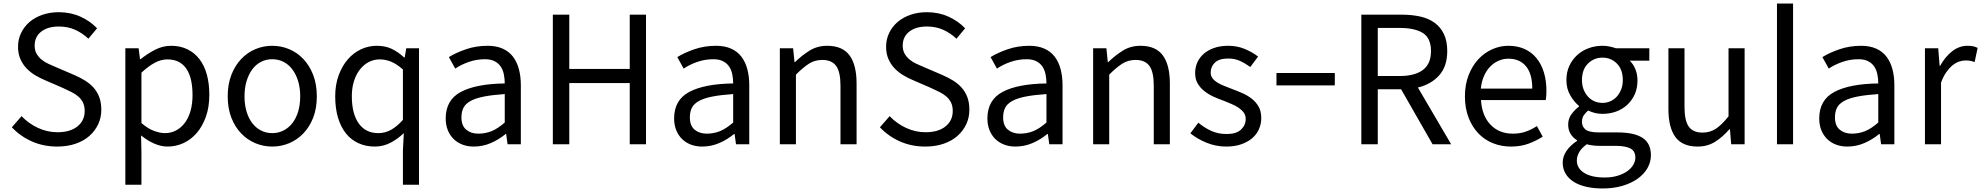

<svg xmlns="http://www.w3.org/2000/svg" viewBox="-20 -816 11206 1086"><path d="M304 13Q226 13 160.5 -16Q95 -45 47 -96L102 -159Q142 -117 195 -92.5Q248 -68 305 -68Q377 -68 418 -101Q459 -134 459 -188Q459 -216 449.5 -235.5Q440 -255 423.5 -269.5Q407 -284 385 -295Q363 -306 337 -318L231 -364Q205 -375 179 -390.5Q153 -406 131 -428.5Q109 -451 95.5 -481.5Q82 -512 82 -552Q82 -594 99.5 -630Q117 -666 147.5 -692Q178 -718 220.5 -732.5Q263 -747 313 -747Q379 -747 434.5 -722Q490 -697 529 -656L480 -597Q446 -629 405 -647.5Q364 -666 313 -666Q250 -666 213 -637Q176 -608 176 -558Q176 -531 187 -512Q198 -493 215 -479Q232 -465 254 -455Q276 -445 297 -436L402 -391Q434 -377 461.5 -360Q489 -343 509.5 -320Q530 -297 541.5 -266.5Q553 -236 553 -195Q553 -151 535.5 -113.5Q518 -76 486 -47.5Q454 -19 407.5 -3Q361 13 304 13Z M689 -543H764L772 -481H775Q812 -511 856 -534Q900 -557 948 -557Q1000 -557 1040.5 -537Q1081 -517 1108.5 -481Q1136 -445 1150 -394Q1164 -343 1164 -280Q1164 -210 1144.5 -155.5Q1125 -101 1092.5 -63.5Q1060 -26 1017.5 -6.5Q975 13 928 13Q891 13 853 -3.5Q815 -20 778 -50L780 45V229H689ZM913 -63Q947 -63 975.5 -78Q1004 -93 1025 -120.5Q1046 -148 1057.5 -188Q1069 -228 1069 -279Q1069 -324 1061 -361Q1053 -398 1036 -424.5Q1019 -451 992 -465.5Q965 -480 926 -480Q891 -480 855.5 -461Q820 -442 780 -405V-120Q817 -88 851.5 -75.5Q886 -63 913 -63Z M1520 13Q1470 13 1424.5 -6Q1379 -25 1344 -61.5Q1309 -98 1288.5 -150.5Q1268 -203 1268 -271Q1268 -339 1288.5 -392Q1309 -445 1344 -482Q1379 -519 1424.5 -538Q1470 -557 1520 -557Q1570 -557 1615.5 -538Q1661 -519 1696 -482Q1731 -445 1751.5 -392Q1772 -339 1772 -271Q1772 -203 1751.5 -150.5Q1731 -98 1696 -61.5Q1661 -25 1615.5 -6Q1570 13 1520 13ZM1520 -63Q1555 -63 1584 -78Q1613 -93 1634 -120Q1655 -147 1666.5 -185.5Q1678 -224 1678 -271Q1678 -318 1666.5 -356.5Q1655 -395 1634 -423Q1613 -451 1584 -466Q1555 -481 1520 -481Q1485 -481 1456 -466Q1427 -451 1406.5 -423Q1386 -395 1374.5 -356.5Q1363 -318 1363 -271Q1363 -224 1374.5 -185.5Q1386 -147 1406.5 -120Q1427 -93 1456 -78Q1485 -63 1520 -63Z M2259 36 2264 -63Q2231 -31 2189.5 -9Q2148 13 2100 13Q2049 13 2007.5 -6Q1966 -25 1937 -61Q1908 -97 1892 -150Q1876 -203 1876 -271Q1876 -337 1895.5 -390Q1915 -443 1947 -480Q1979 -517 2021.5 -537Q2064 -557 2111 -557Q2159 -557 2195 -540Q2231 -523 2266 -491H2269L2278 -543H2350V229H2259ZM2120 -63Q2158 -63 2191.5 -81.5Q2225 -100 2259 -138V-423Q2224 -454 2192.5 -467Q2161 -480 2127 -480Q2094 -480 2065.5 -465Q2037 -450 2015.5 -422.5Q1994 -395 1982 -356.5Q1970 -318 1970 -272Q1970 -173 2009 -118Q2048 -63 2120 -63Z M2659 13Q2625 13 2596 2Q2567 -9 2546 -29.5Q2525 -50 2513 -79.5Q2501 -109 2501 -146Q2501 -251 2587.5 -296.5Q2674 -342 2835 -344Q2835 -370 2830 -395Q2825 -420 2812.5 -439Q2800 -458 2778 -469.5Q2756 -481 2723 -481Q2675 -481 2631 -465.5Q2587 -450 2555 -428L2519 -493Q2557 -517 2614.5 -537Q2672 -557 2738 -557Q2787 -557 2823 -541Q2859 -525 2881.5 -495.5Q2904 -466 2915 -425Q2926 -384 2926 -334V0H2851L2843 -58H2840Q2801 -26 2755.5 -6.5Q2710 13 2659 13ZM2685 -60Q2725 -60 2760 -74Q2795 -88 2835 -123V-284Q2763 -279 2715.5 -269.5Q2668 -260 2640 -244Q2612 -228 2601 -205.5Q2590 -183 2590 -152Q2590 -105 2617 -82.5Q2644 -60 2685 -60Z M3107 -733H3200V-426H3542V-733H3634V0H3542V-346H3200V0H3107Z M3951 13Q3917 13 3888 2Q3859 -9 3838 -29.5Q3817 -50 3805 -79.5Q3793 -109 3793 -146Q3793 -251 3879.5 -296.5Q3966 -342 4127 -344Q4127 -370 4122 -395Q4117 -420 4104.5 -439Q4092 -458 4070 -469.5Q4048 -481 4015 -481Q3967 -481 3923 -465.5Q3879 -450 3847 -428L3811 -493Q3849 -517 3906.5 -537Q3964 -557 4030 -557Q4079 -557 4115 -541Q4151 -525 4173.5 -495.5Q4196 -466 4207 -425Q4218 -384 4218 -334V0H4143L4135 -58H4132Q4093 -26 4047.5 -6.5Q4002 13 3951 13ZM3977 -60Q4017 -60 4052 -74Q4087 -88 4127 -123V-284Q4055 -279 4007.5 -269.5Q3960 -260 3932 -244Q3904 -228 3893 -205.5Q3882 -183 3882 -152Q3882 -105 3909 -82.5Q3936 -60 3977 -60Z M4391 -543H4466L4474 -465H4477Q4516 -503 4559.5 -530Q4603 -557 4659 -557Q4745 -557 4785 -503Q4825 -449 4825 -344V0H4734V-332Q4734 -409 4709.5 -443Q4685 -477 4631 -477Q4589 -477 4556 -456Q4523 -435 4482 -394V0H4391Z M5214 13Q5136 13 5070.5 -16Q5005 -45 4957 -96L5012 -159Q5052 -117 5105 -92.5Q5158 -68 5215 -68Q5287 -68 5328 -101Q5369 -134 5369 -188Q5369 -216 5359.5 -235.5Q5350 -255 5333.5 -269.5Q5317 -284 5295 -295Q5273 -306 5247 -318L5141 -364Q5115 -375 5089 -390.5Q5063 -406 5041 -428.5Q5019 -451 5005.5 -481.5Q4992 -512 4992 -552Q4992 -594 5009.5 -630Q5027 -666 5057.5 -692Q5088 -718 5130.5 -732.5Q5173 -747 5223 -747Q5289 -747 5344.5 -722Q5400 -697 5439 -656L5390 -597Q5356 -629 5315 -647.5Q5274 -666 5223 -666Q5160 -666 5123 -637Q5086 -608 5086 -558Q5086 -531 5097 -512Q5108 -493 5125 -479Q5142 -465 5164 -455Q5186 -445 5207 -436L5312 -391Q5344 -377 5371.5 -360Q5399 -343 5419.5 -320Q5440 -297 5451.5 -266.5Q5463 -236 5463 -195Q5463 -151 5445.5 -113.5Q5428 -76 5396 -47.5Q5364 -19 5317.5 -3Q5271 13 5214 13Z M5723 13Q5689 13 5660 2Q5631 -9 5610 -29.5Q5589 -50 5577 -79.5Q5565 -109 5565 -146Q5565 -251 5651.5 -296.5Q5738 -342 5899 -344Q5899 -370 5894 -395Q5889 -420 5876.5 -439Q5864 -458 5842 -469.5Q5820 -481 5787 -481Q5739 -481 5695 -465.5Q5651 -450 5619 -428L5583 -493Q5621 -517 5678.5 -537Q5736 -557 5802 -557Q5851 -557 5887 -541Q5923 -525 5945.5 -495.5Q5968 -466 5979 -425Q5990 -384 5990 -334V0H5915L5907 -58H5904Q5865 -26 5819.5 -6.5Q5774 13 5723 13ZM5749 -60Q5789 -60 5824 -74Q5859 -88 5899 -123V-284Q5827 -279 5779.5 -269.5Q5732 -260 5704 -244Q5676 -228 5665 -205.5Q5654 -183 5654 -152Q5654 -105 5681 -82.5Q5708 -60 5749 -60Z M6163 -543H6238L6246 -465H6249Q6288 -503 6331.5 -530Q6375 -557 6431 -557Q6517 -557 6557 -503Q6597 -449 6597 -344V0H6506V-332Q6506 -409 6481.5 -443Q6457 -477 6403 -477Q6361 -477 6328 -456Q6295 -435 6254 -394V0H6163Z M6916 13Q6858 13 6805 -8.5Q6752 -30 6713 -62L6758 -122Q6793 -93 6831.5 -75.5Q6870 -58 6919 -58Q6973 -58 6999.5 -83Q7026 -108 7026 -143Q7026 -164 7015 -179Q7004 -194 6986.5 -206Q6969 -218 6946.5 -227.5Q6924 -237 6902 -246Q6873 -256 6844.5 -269Q6816 -282 6792.5 -300.5Q6769 -319 6754.5 -343.5Q6740 -368 6740 -403Q6740 -435 6752.5 -463Q6765 -491 6789 -512Q6813 -533 6848 -545Q6883 -557 6927 -557Q6978 -557 7021 -539Q7064 -521 7096 -496L7052 -437Q7023 -458 6993.5 -471.5Q6964 -485 6927 -485Q6876 -485 6852 -462Q6828 -439 6828 -407Q6828 -387 6838 -373.5Q6848 -360 6865 -349.5Q6882 -339 6903.5 -330.5Q6925 -322 6948 -313Q6978 -302 7007.5 -289Q7037 -276 7060.5 -257.5Q7084 -239 7099 -213Q7114 -187 7114 -148Q7114 -115 7101 -85.5Q7088 -56 7063 -34.5Q7038 -13 7001 0Q6964 13 6916 13Z M7200 -403H7530V-333H7200Z M7773 -386H7896Q7983 -386 8028.5 -420.5Q8074 -455 8074 -527Q8074 -600 8028.5 -629Q7983 -658 7896 -658H7773ZM8083 0 7905 -311H7773V0H7680V-733H7910Q7966 -733 8013 -722.5Q8060 -712 8094 -687.5Q8128 -663 8147 -623.5Q8166 -584 8166 -527Q8166 -441 8120.5 -390Q8075 -339 8000 -321L8188 0Z M8526 13Q8472 13 8424.5 -6Q8377 -25 8342 -61.5Q8307 -98 8286.5 -151Q8266 -204 8266 -271Q8266 -337 8286.5 -390Q8307 -443 8341 -480Q8375 -517 8419.5 -537Q8464 -557 8511 -557Q8563 -557 8603 -539Q8643 -521 8670.5 -487.5Q8698 -454 8712.5 -407Q8727 -360 8727 -302Q8727 -287 8726 -273.5Q8725 -260 8723 -250H8357Q8362 -162 8410.5 -111Q8459 -60 8537 -60Q8577 -60 8610 -71.5Q8643 -83 8673 -103L8706 -43Q8670 -20 8626 -3.5Q8582 13 8526 13ZM8647 -315Q8647 -398 8611.5 -441Q8576 -484 8512 -484Q8483 -484 8456.5 -472.5Q8430 -461 8409 -439.5Q8388 -418 8374 -386.5Q8360 -355 8356 -315Z M9044 250Q8994 250 8952.5 240.5Q8911 231 8881.5 212.5Q8852 194 8835.5 166.5Q8819 139 8819 104Q8819 69 8840.5 37.5Q8862 6 8900 -19V-23Q8878 -36 8864 -58Q8850 -80 8850 -112Q8850 -146 8870 -172Q8890 -198 8911 -213V-217Q8884 -239 8862 -276.5Q8840 -314 8840 -363Q8840 -408 8856.5 -443.5Q8873 -479 8901 -504.5Q8929 -530 8966 -543.5Q9003 -557 9044 -557Q9067 -557 9086.5 -552.5Q9106 -548 9120 -543H9309V-473H9198Q9218 -454 9230 -425Q9242 -396 9242 -361Q9242 -317 9226.5 -282.5Q9211 -248 9184 -223Q9157 -198 9121 -185Q9085 -172 9044 -172Q9001 -172 8963 -191Q8948 -178 8938 -163.5Q8928 -149 8928 -126Q8928 -100 8948 -83.5Q8968 -67 9023 -67H9129Q9224 -67 9271 -36Q9318 -5 9318 62Q9318 100 9299 134Q9280 168 9244 194Q9208 220 9157.5 235Q9107 250 9044 250ZM9044 -234Q9067 -234 9088 -243Q9109 -252 9124.5 -269Q9140 -286 9149.5 -309.5Q9159 -333 9159 -363Q9159 -423 9125.5 -456.5Q9092 -490 9044 -490Q8996 -490 8962 -456.5Q8928 -423 8928 -363Q8928 -333 8937.5 -309.5Q8947 -286 8962.5 -269Q8978 -252 8999 -243Q9020 -234 9044 -234ZM9057 188Q9096 188 9128 178.5Q9160 169 9182.5 153.5Q9205 138 9217.5 117.5Q9230 97 9230 76Q9230 38 9201.5 23.5Q9173 9 9119 9H9025Q9010 9 8991.5 7Q8973 5 8955 0Q8926 21 8912.5 44.5Q8899 68 8899 92Q8899 136 8940.5 162Q8982 188 9057 188Z M9582 13Q9496 13 9456.5 -41Q9417 -95 9417 -199V-543H9508V-210Q9508 -134 9532 -100Q9556 -66 9610 -66Q9652 -66 9685 -87.5Q9718 -109 9757 -158V-543H9848V0H9772L9765 -85H9762Q9724 -41 9681 -14Q9638 13 9582 13Z M10031 0V-796H10122V0Z M10428 13Q10394 13 10365 2Q10336 -9 10315 -29.5Q10294 -50 10282 -79.5Q10270 -109 10270 -146Q10270 -251 10356.5 -296.5Q10443 -342 10604 -344Q10604 -370 10599 -395Q10594 -420 10581.5 -439Q10569 -458 10547 -469.5Q10525 -481 10492 -481Q10444 -481 10400 -465.5Q10356 -450 10324 -428L10288 -493Q10326 -517 10383.5 -537Q10441 -557 10507 -557Q10556 -557 10592 -541Q10628 -525 10650.5 -495.5Q10673 -466 10684 -425Q10695 -384 10695 -334V0H10620L10612 -58H10609Q10570 -26 10524.5 -6.5Q10479 13 10428 13ZM10454 -60Q10494 -60 10529 -74Q10564 -88 10604 -123V-284Q10532 -279 10484.5 -269.5Q10437 -260 10409 -244Q10381 -228 10370 -205.5Q10359 -183 10359 -152Q10359 -105 10386 -82.5Q10413 -60 10454 -60Z M10868 -543H10943L10951 -444H10954Q10983 -496 11022.5 -526.5Q11062 -557 11108 -557Q11126 -557 11139.5 -554.5Q11153 -552 11166 -545L11149 -465Q11135 -470 11124 -472Q11113 -474 11096 -474Q11079 -474 11060.5 -467.5Q11042 -461 11024 -446.5Q11006 -432 10989 -408Q10972 -384 10959 -349V0H10868Z"/></svg>

Font: SpoqaHanSans-Regular
Style: Regular
Weight: 400
Designer: [Spoqa Han Sans] Dong-huui Kim \uAE40 \uB3D9 \uD718  Younghwa Kang \uAC15 \uC601 \uD654  [Noto Sans] Ryoko NISHIZUKA \u8
Foundry: Spoqa (http://www.spoqa-han-sans.com)
Version: Version 2.000